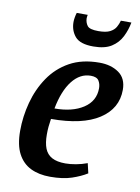

<svg xmlns="http://www.w3.org/2000/svg" viewBox="-82 -761 603 827"><g transform="rotate(10 219.5 -347.5)"><path d="M195 10Q146 10 110 -7.5Q74 -25 54 -63Q34 -101 34 -163Q34 -225 50.5 -287Q67 -349 101.5 -400Q136 -451 190 -481Q244 -511 320 -511Q371 -511 405 -487Q439 -463 439 -413Q439 -331 366 -283.5Q293 -236 156 -236Q153 -217 151.5 -201.5Q150 -186 150 -167Q150 -130 159.5 -106Q169 -82 191 -70Q213 -58 250 -58Q271 -58 296 -62.5Q321 -67 345 -76L355 -33Q328 -16 289.5 -3Q251 10 195 10ZM163 -283Q241 -283 289 -314.5Q337 -346 337 -402Q337 -421 328 -435Q319 -449 293 -449Q246 -449 212 -405.5Q178 -362 163 -283ZM281 -575Q223 -575 201 -601Q179 -627 179 -664Q179 -673 181 -684.5Q183 -696 186 -705H234Q232 -696 232 -688Q233 -670 243 -657Q253 -644 291 -644Q324 -644 341.5 -653Q359 -662 367 -676Q375 -690 379 -705H425Q419 -672 404 -642Q389 -612 360 -593.5Q331 -575 281 -575Z"/></g></svg>

Font: Manuale SemiBold
Style: Italic
Weight: 600
Italic angle: -11°
Designer: Eduardo Tunni / Pablo Cosgaya
Foundry: Eduardo Tunni / Pablo Cosgaya
Version: Version 1.002